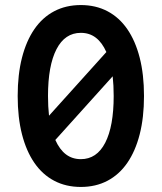

<svg xmlns="http://www.w3.org/2000/svg" viewBox="-20 -730 640 760"><path d="M300 10Q359 10 405.5 -14.5Q452 -39 484 -85.5Q516 -132 533 -198.5Q550 -265 550 -350Q550 -435 533 -501.5Q516 -568 484 -614.5Q452 -661 405.5 -685.5Q359 -710 300 -710Q241 -710 194.5 -685.5Q148 -661 116 -614.5Q84 -568 67 -501.5Q50 -435 50 -350Q50 -265 67 -198.5Q84 -132 116 -85.5Q148 -39 194.5 -14.5Q241 10 300 10ZM174 -272Q172 -290 171 -309.5Q170 -329 170 -350Q170 -470 203.5 -535Q237 -600 300 -600Q334 -600 359 -581Q384 -562 401 -524ZM300 -100Q266 -100 241 -119Q216 -138 199 -176L426 -428Q428 -410 429 -390.5Q430 -371 430 -350Q430 -230 396.5 -165Q363 -100 300 -100Z"/></svg>

Font: CommitMonoV142 ExtLt
Style: Regular
Weight: 200
Monospace: yes
Designer: Eigil Nikolajsen
Foundry: Eigil Nikolajsen
Version: Version 1.142